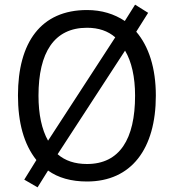

<svg xmlns="http://www.w3.org/2000/svg" viewBox="-20 -861 744 823"><path d="M648 -451C648 -569 618 -662 564 -725L615 -806L559 -841L515 -771C470 -801 416 -818 353 -818C155 -818 57 -679 57 -452C57 -336 82 -243 136 -175L84 -91L141 -58L186 -130C229 -99 285 -83 353 -83C543 -83 648 -223 648 -451ZM145 -451C145 -636 212 -742 353 -742C403 -742 443 -728 474 -701L186 -258C159 -306 145 -371 145 -451ZM559 -451C559 -265 493 -158 353 -158C301 -158 259 -172 227 -200L516 -644C544 -597 559 -531 559 -451Z"/></svg>

Font: Noto Sans Kannada UI SemiCondensed SemiBold
Style: Regular
Weight: 600
Width: 4
Designer: Jelle Bosma - Monotype Design Team
Foundry: Monotype Imaging Inc.
Version: Version 2.006